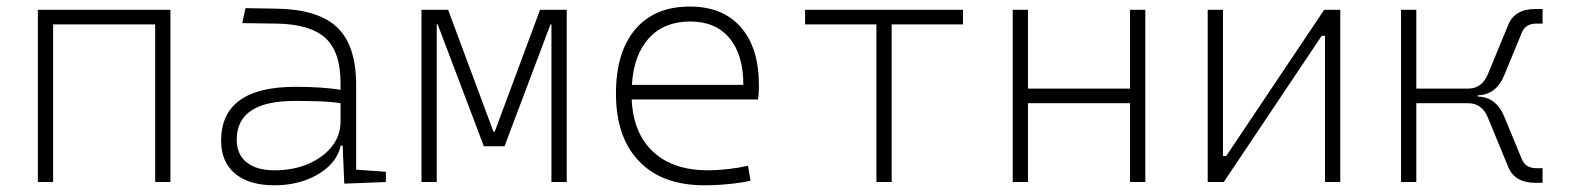

<svg xmlns="http://www.w3.org/2000/svg" viewBox="-20 -547 4728 577"><path d="M446.3 0V-473.6H139.6V0H93.8V-517.6H492.2V0Z M1014.6 4.9 1009.8 -109.4H1003.9Q996.6 -75.2 969 -48.3Q941.4 -21.5 898.9 -5.9Q856.4 9.8 804.7 9.8Q728 9.8 686.3 -25.4Q644.5 -60.5 644.5 -124Q644.5 -286.1 868.2 -286.1Q906.2 -286.1 941.2 -283.9Q976.1 -281.7 1003.4 -276.9V-297.9Q1003.4 -391.1 957.8 -432.9Q912.1 -474.6 810.5 -476.1L708 -477.5L717.8 -522.5L810.5 -521Q936.5 -519 993.4 -464.6Q1050.3 -410.2 1050.3 -291.5V-37.1L1139.6 -30.8V0ZM1003.4 -236.8Q972.7 -241.7 935.8 -242.7Q898.9 -243.7 865.7 -243.7Q691.4 -243.7 691.4 -127.4Q691.4 -83 721.2 -59.1Q751 -35.2 804.7 -35.2Q861.3 -35.2 906.2 -54.4Q951.2 -73.7 977.3 -106.7Q1003.4 -139.6 1003.4 -181.2Z M1246.6 0V-517.6H1326.7L1462.9 -151.4H1466.8L1603 -517.6H1683.1V0H1637.2V-473.6H1634.3L1496.1 -107.4H1434.1L1295.4 -473.6H1292.5V0Z M2096.2 9.8Q1969.7 9.8 1900.4 -62.5Q1831.1 -134.8 1831.1 -265.6Q1831.1 -390.6 1889.2 -459Q1947.3 -527.3 2053.2 -527.3Q2151.9 -527.3 2206.3 -465.3Q2260.7 -403.3 2260.7 -291Q2260.7 -263.7 2257.8 -248H1878.4Q1882.8 -147 1942.6 -91.1Q2002.4 -35.2 2107.9 -35.2Q2135.3 -35.2 2167.5 -38.8Q2199.7 -42.5 2228 -48.8L2235.4 -3.9Q2207.5 2.4 2170.7 6.1Q2133.8 9.8 2096.2 9.8ZM1878.9 -292H2213.9Q2213.9 -382.8 2172.1 -432.6Q2130.4 -482.4 2054.2 -482.4Q1976.1 -482.4 1930.4 -432.6Q1884.8 -382.8 1878.9 -292Z M2613.8 0V-473.6H2399.4V-517.6H2874V-473.6H2659.7V0Z M3376 0V-236.8H3069.3V0H3023.4V-517.6H3069.3V-280.8H3376V-517.6H3421.9V0Z M3609.4 0V-517.6H3655.3V-78.1H3665L3959.5 -517.6H4007.8V0H3961.9V-439.5H3952.1L3657.7 0Z M4190.4 0V-517.6H4236.3V-280.8H4392.6Q4434.1 -280.8 4452.1 -325.7L4512.7 -472.7Q4532.2 -520 4594.7 -520H4615.7V-476.1H4597.2Q4564.9 -476.1 4553.7 -449.7L4500.5 -320.8Q4476.1 -261.7 4420.9 -260.7V-256.8Q4476.1 -255.9 4500.5 -196.8L4553.7 -67.9Q4564.9 -41.5 4597.2 -41.5H4615.7V2.4H4594.7Q4532.2 2.4 4512.7 -44.9L4452.1 -191.9Q4434.1 -236.8 4392.6 -236.8H4236.3V0Z"/></svg>

Font: Cascadia Mono NF ExtraLight
Style: Regular
Weight: 200
Monospace: yes
Designer: Aaron Bell
Foundry: Saja Typeworks
Version: Version 2404.023; ttfautohint (v1.8.4)